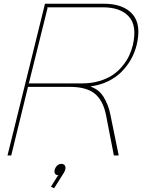

<svg xmlns="http://www.w3.org/2000/svg" viewBox="-20 -830 759 1025"><path d="M689 -587.9Q701.2 -641.6 695.6 -679.9Q689.9 -718.3 666.7 -742.9Q643.6 -767.6 609.1 -779.3Q574.7 -791 528.8 -791H231.9L233.9 -787.1L134.8 -388.2L131.8 -384.8H418.9Q467.8 -384.8 509.8 -397.2Q551.8 -409.7 581.1 -429.4Q610.4 -449.2 632.8 -476.3Q655.3 -503.4 668.5 -531Q681.6 -558.6 689 -587.9ZM328.1 76.2Q325.2 85.9 319.8 94.2L269 174.8L252 167L288.1 108.9L293.9 106Q265.6 104.5 272 76.2Q275.9 62.5 285.6 53.7Q295.4 44.9 308.1 44.9Q320.8 44.9 326.4 53.7Q332 62.5 328.1 76.2ZM568.8 -220.2 613.8 0H587.9L546.9 -210.9Q531.7 -292 487.1 -329.1Q442.4 -366.2 354 -366.2H127.9L128.9 -363.8L40 0H20L220.2 -810.1H534.2Q638.2 -810.1 687.3 -754.4Q736.3 -698.7 709 -587.9Q699.2 -548.8 679.2 -513.2Q659.2 -477.5 629.4 -447.3Q599.6 -417 557.1 -396.2Q514.6 -375.5 464.8 -369.1V-367.2Q508.8 -352.1 533.7 -311.3Q558.6 -270.5 568.8 -220.2Z"/></svg>

Font: Sinkin Sans 100 Thin Italic
Style: Regular
Weight: 100
Italic angle: -112°
Designer: Keith Bates
Foundry: K-Type
Version: Sinkin Sans (version 1.0)  by Keith Bates   •   © 2014   www